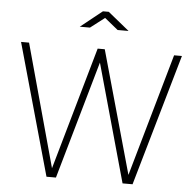

<svg xmlns="http://www.w3.org/2000/svg" viewBox="-60 -990 1067 1051"><g transform="rotate(5 473.0 -464.5)"><path d="M552 -834H612L495 -929H463L344 -834H400L478 -894ZM915 -723H872L680 -49L491 -723H452L260 -49L75 -723H31L234 0H286L471 -648L652 0H707Z"/></g></svg>

Font: United Sans Thin
Style: Regular
Weight: 100
Designer: Pablo Impallari, Rodrigo Fuenzalida (Modified by Dan O. Williams)
Version: Version 1.000;PS 001.000;hotconv 1.0.88;makeotf.lib2.5.64775